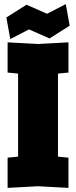

<svg xmlns="http://www.w3.org/2000/svg" viewBox="-20 -910 370 934"><path d="M17 4V-143L68 -148V-552L17 -557V-704L165 -696L313 -704V-557L262 -552V-148L313 -143V4L165 -4ZM30 -720 11 -825 109 -887 209 -843 300 -890 319 -785 221 -723 121 -767Z"/></svg>

Font: Tektur Condensed ExtraBold
Style: Regular
Weight: 800
Width: 3
Designer: Adam Jagosz
Foundry: Adam Jagosz
Version: Version 1.005;gftools[0.9.30]